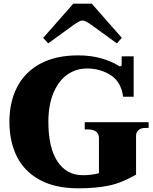

<svg xmlns="http://www.w3.org/2000/svg" viewBox="-20 -1010 831 1040"><path d="M214 -805 377 -990H477L640 -805L613 -775L471 -878Q441 -899 427 -899Q413 -899 383 -878L241 -775ZM31 -350Q31 -458 73 -539Q115 -620 198.5 -665Q282 -710 403 -710Q473 -710 528.5 -694Q584 -678 622 -654Q625 -651 631 -651Q639 -651 639 -659V-705H704V-486H647Q636 -567 579.5 -603Q523 -639 452 -639Q391 -639 343.5 -605Q296 -571 269 -505.5Q242 -440 242 -350Q242 -211 291 -136Q340 -61 429 -61Q478 -61 516 -72V-260Q516 -309 456 -309H439V-348H785V-317H766Q743 -317 730 -305Q717 -293 717 -276V-64Q637 -18 566.5 -4Q496 10 404 10Q280 10 196.5 -35Q113 -80 72 -161Q31 -242 31 -350Z"/></svg>

Font: Taviraj Black
Style: Regular
Weight: 900
Designer: Katatrad Team
Foundry: CadsonDemak
Version: Version 1.001